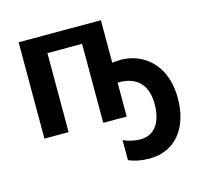

<svg xmlns="http://www.w3.org/2000/svg" viewBox="-111 -660 1081 1028"><g transform="rotate(-15 429.5 -146.5)"><path d="M574 133C542 133 507 125 480 112V223C514 238 552 245 594 245C640 245 680 234 714 213C783 170 824 86 824 -30C824 -86 813 -134 793 -176C756 -250 682 -306 579 -306L534 -303V-538H78V-4H212V-442H404V-4H534V-192H544C642 -192 696 -134 696 -31C696 61 660 133 574 133ZM579 -306H580Z"/></g></svg>

Font: Passageway
Style: Light
Weight: 700
Foundry: Ascender Corporation
Version: Version 1.11